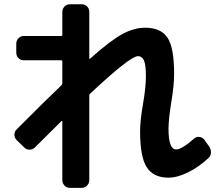

<svg xmlns="http://www.w3.org/2000/svg" viewBox="-20 -817 1040 904"><path d="M93.8 -123 58.6 -157.2Q47.9 -168 47.9 -183.1Q47.9 -198.2 58.6 -208Q179.7 -330.1 268.6 -415Q272.5 -418.9 273.4 -423.8V-528.3Q273.4 -533.2 267.6 -533.2H91.8Q77.1 -533.2 66.9 -543.5Q56.6 -553.7 56.6 -569.3V-611.3Q56.6 -626 66.9 -636.7Q77.1 -647.5 91.8 -647.5H267.6Q272.5 -647.5 273.4 -652.3V-760.7Q273.4 -775.4 283.7 -786.1Q293.9 -796.9 308.6 -796.9H365.2Q379.9 -796.9 390.1 -786.6Q400.4 -776.4 400.4 -760.7V-542Q400.4 -541 401.4 -540Q402.3 -539.1 403.3 -540Q501 -627 556.2 -656.7Q611.3 -686.5 663.1 -686.5Q737.3 -686.5 768.6 -639.6Q799.8 -592.8 799.8 -469.7Q799.8 -415 787.1 -339.8Q773.4 -255.9 773.4 -210Q773.4 -113.3 809.6 -113.3Q835.9 -113.3 894.5 -165Q904.3 -173.8 918.5 -172.4Q932.6 -170.9 941.4 -160.2L964.8 -127Q973.6 -115.2 973.1 -99.1Q972.7 -83 961.9 -73.2Q916 -30.3 865.2 -5.4Q814.5 19.5 773.4 19.5Q703.1 19.5 671.4 -28.8Q639.6 -77.1 639.6 -197.3Q639.6 -249 653.3 -327.1Q667 -408.2 667 -457Q667 -512.7 657.7 -532.7Q648.4 -552.7 629.9 -552.7Q592.8 -552.7 404.3 -376Q400.4 -372.1 400.4 -367.2V31.2Q400.4 45.9 390.1 56.6Q379.9 67.4 365.2 67.4H308.6Q293.9 67.4 283.7 56.6Q273.4 45.9 273.4 31.2V-245.1Q273.4 -246.1 272.5 -247.1Q271.5 -248 269.5 -247.1Q231.4 -210 143.6 -122.1Q132.8 -112.3 118.7 -112.3Q104.5 -112.3 93.8 -123Z"/></svg>

Font: Rounded-L Mgen+ 1mn bold
Style: Bold
Weight: 700
Designer: [Source Han Sans]
Ryoko NISHIZUKA  (kana & ideographs); Paul D. Hunt (Latin, Greek & Cyrillic); Wenlong ZHANG  (bopomofo
Version: Version 1.059.20150602